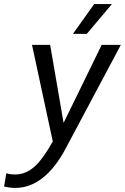

<svg xmlns="http://www.w3.org/2000/svg" viewBox="-97 -720 613 942"><path d="M496 -500 225 9Q174 105 111.5 153.5Q49 202 -22 202Q-49 202 -77 195L-66 130Q-48 136 -23 136Q28 136 70.5 99Q113 62 162 -26L60 -500H149L215 -117L402 -500ZM365 -700H452L329 -554H261Z"/></svg>

Font: Sarabun
Style: Italic
Weight: 400
Italic angle: -10°
Designer: Suppakit Chalermlarp | Katatrad Co.,Ltd.
Foundry: Cadson Demak Co.,Ltd.
Version: Version 1.000; ttfautohint (v1.6)